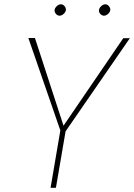

<svg xmlns="http://www.w3.org/2000/svg" viewBox="-20 -892 637 912"><path d="M281.7 -294.9 565.4 -710.4H596.7L291.5 -268.1L245.6 0H220.2L266.6 -272.5L114.7 -711.4H146ZM239.3 -844.7Q240.7 -854.5 250 -863Q259.3 -871.6 269 -871.6Q274.4 -871.6 279.1 -869.1Q283.7 -866.7 287.1 -862.5Q290.5 -858.4 292 -853.5Q293.5 -848.6 293 -843.8Q291.5 -834 282 -825.7Q272.5 -817.4 262.7 -817.4Q252.4 -817.9 245.4 -826.4Q238.3 -835 239.3 -844.7ZM450.2 -844.7Q451.7 -854.5 460.9 -863Q470.2 -871.6 480 -871.6Q490.2 -871.6 497.6 -862.5Q504.9 -853.5 503.9 -843.8Q502.4 -834 492.9 -825.7Q483.4 -817.4 473.6 -817.4Q463.4 -817.9 456.1 -826.4Q448.7 -835 450.2 -844.7Z"/></svg>

Font: Roboto Mono Thin
Style: Italic
Weight: 250
Designer: Google
Version: Version 2.000985; 2015; ttfautohint (v1.3)